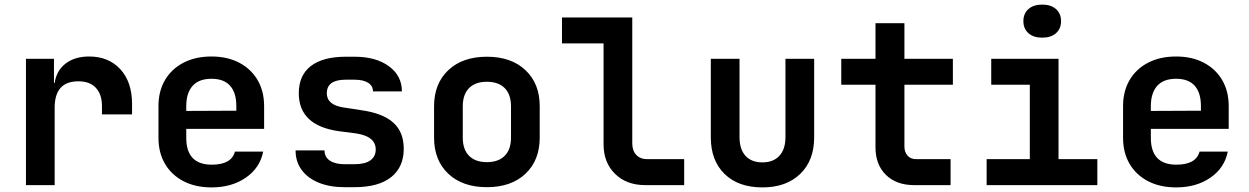

<svg xmlns="http://www.w3.org/2000/svg" viewBox="-20 -806 5440 836"><path d="M93 0V-550H215V-445H218Q226 -499 266 -529.5Q306 -560 368 -560Q453 -560 504 -504.5Q555 -449 555 -353V-308H424V-344Q424 -395 397.5 -423.5Q371 -452 321 -452Q218 -452 218 -337V0Z M901 10Q831 10 779 -17Q727 -44 698.5 -92.5Q670 -141 670 -206V-344Q670 -409 698.5 -457.5Q727 -506 779 -533Q831 -560 901 -560Q970 -560 1021.5 -533Q1073 -506 1101.5 -457.5Q1130 -409 1130 -344V-245H791V-206Q791 -89 902 -89Q988 -89 1003 -146H1126Q1112 -75 1050.5 -32.5Q989 10 901 10ZM791 -344V-323L1009 -324V-345Q1009 -402 982 -432.5Q955 -463 901 -463Q846 -463 818.5 -432Q791 -401 791 -344Z M1479 9Q1416 9 1368 -10.5Q1320 -30 1293.5 -66Q1267 -102 1267 -151H1393Q1393 -122 1416.5 -106.5Q1440 -91 1480 -91H1523Q1570 -91 1593 -108Q1616 -125 1616 -155Q1616 -212 1531 -225L1454 -235Q1281 -260 1281 -400Q1281 -478 1333.5 -518.5Q1386 -559 1486 -559H1524Q1617 -559 1673.5 -517.5Q1730 -476 1730 -408H1604Q1604 -432 1583 -445.5Q1562 -459 1523 -459H1485Q1403 -459 1403 -400Q1403 -349 1476 -338L1554 -326Q1647 -313 1692.5 -272Q1738 -231 1738 -158Q1738 -79 1683.5 -35Q1629 9 1523 9Z M2100 9Q1994 9 1932 -49.5Q1870 -108 1870 -207V-343Q1870 -442 1932 -500.5Q1994 -559 2100 -559Q2206 -559 2268 -500.5Q2330 -442 2330 -344V-207Q2330 -108 2268 -49.5Q2206 9 2100 9ZM2100 -100Q2150 -100 2177.5 -127.5Q2205 -155 2205 -207V-343Q2205 -395 2177.5 -422.5Q2150 -450 2100 -450Q2050 -450 2022.5 -422.5Q1995 -395 1995 -343V-207Q1995 -155 2022.5 -127.5Q2050 -100 2100 -100Z M2789 0Q2708 0 2658 -49Q2608 -98 2608 -178V-617H2427V-730H2733V-182Q2733 -150 2750.5 -131.5Q2768 -113 2798 -113H2959V0Z M3300 10Q3195 10 3135 -48.5Q3075 -107 3075 -208V-550H3200V-209Q3200 -156 3226 -127.5Q3252 -99 3300 -99Q3347 -99 3373.5 -127.5Q3400 -156 3400 -209V-550H3525V-208Q3525 -107 3464 -48.5Q3403 10 3300 10Z M3960 0Q3883 0 3837.5 -44.5Q3792 -89 3792 -165V-437H3643V-550H3792V-705H3918V-550H4129V-437H3918V-168Q3918 -144 3931.5 -128.5Q3945 -113 3969 -113H4119V0Z M4276 0V-113H4464V-437H4296V-550H4589V-113H4758V0ZM4518 -642Q4480 -642 4458 -661.5Q4436 -681 4436 -714Q4436 -747 4458 -766.5Q4480 -786 4518 -786Q4556 -786 4578 -766.5Q4600 -747 4600 -714Q4600 -681 4578 -661.5Q4556 -642 4518 -642Z M5101 10Q5031 10 4979 -17Q4927 -44 4898.5 -92.5Q4870 -141 4870 -206V-344Q4870 -409 4898.5 -457.5Q4927 -506 4979 -533Q5031 -560 5101 -560Q5170 -560 5221.5 -533Q5273 -506 5301.5 -457.5Q5330 -409 5330 -344V-245H4991V-206Q4991 -89 5102 -89Q5188 -89 5203 -146H5326Q5312 -75 5250.5 -32.5Q5189 10 5101 10ZM4991 -344V-323L5209 -324V-345Q5209 -402 5182 -432.5Q5155 -463 5101 -463Q5046 -463 5018.5 -432Q4991 -401 4991 -344Z"/></svg>

Font: NKDuy Mono
Style: Bold
Weight: 700
Monospace: yes
Designer: NKDuy
Foundry: NKDuy
Version: Version 2.251; ttfautohint (v1.8.4.7-5d5b)